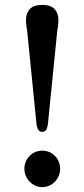

<svg xmlns="http://www.w3.org/2000/svg" viewBox="-20 -758 346 787"><path d="M153 -738Q187.5 -738 203.5 -721Q219.5 -704 219.5 -676Q219.5 -665.5 218.2 -654Q217 -642.5 214.5 -630L176 -246Q173 -231 168 -224.2Q163 -217.5 153 -217.5Q143.5 -217.5 138.2 -224.2Q133 -231 130 -246L91.5 -630Q89 -642.5 87.8 -654Q86.5 -665.5 86.5 -676Q86.5 -704 102.5 -721Q118.5 -738 153 -738ZM153 9Q133 9 116.2 -1.5Q99.5 -12 89.8 -29Q80 -46 80 -66Q80 -87 89.8 -103.8Q99.5 -120.5 116 -130.5Q132.5 -140.5 153 -140.5Q174 -140.5 190.5 -130.5Q207 -120.5 216.8 -103.8Q226.5 -87 226.5 -66Q226.5 -46 216.8 -29Q207 -12 190.5 -1.5Q174 9 153 9Z"/></svg>

Font: Fraunces 18pt
Style: Regular
Weight: 400
Version: Version 1.000;[b76b70a41]